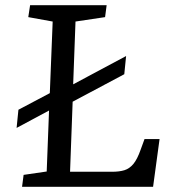

<svg xmlns="http://www.w3.org/2000/svg" viewBox="-20 -720 678 740"><path d="M65 0 71 -46 160 -59 169 -294 44 -227 51 -297 172 -361 183 -637 89 -654 96 -700H391L385 -654L271 -637L262 -395L466 -504L459 -434L260 -328L250 -58H412Q440 -58 459.5 -64Q479 -70 494 -88Q509 -106 522 -143L537 -184H595L570 0Z"/></svg>

Font: Literata 7pt
Style: Italic
Weight: 400
Italic angle: -2°
Designer: Latin by Veronika Burian and Jose Scaglione. Greek by Irene Vlachou. Cyrillic by Vera Evstafieva
Foundry: TypeTogether
Version: Version 3.002